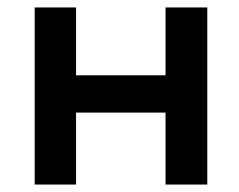

<svg xmlns="http://www.w3.org/2000/svg" viewBox="-20 -495 641 515"><path d="M73 0H184V-193H424V0H536V-475H424V-293H184V-475H73Z"/></svg>

Font: Mint Spirit
Style: Bold
Weight: 700
Designer: HARENDAL Hirwen
Foundry: Arkandis Digital Foundry.
Version: Version 1.004;FFEdit